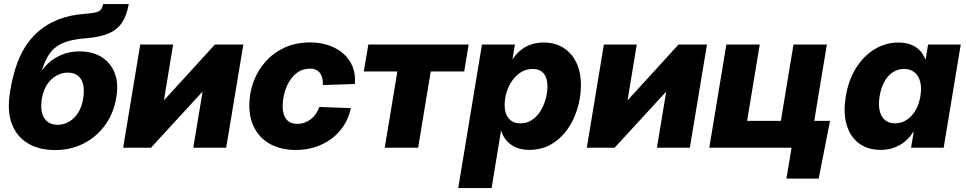

<svg xmlns="http://www.w3.org/2000/svg" viewBox="-20 -748 4890 972"><path d="M258.3 11.7Q178.2 11.7 121.3 -22.2Q64.5 -56.2 39.8 -121.3Q15.1 -186.5 30.8 -280.8L33.2 -296.4Q42.5 -351.6 59.1 -404.5Q75.7 -457.5 103.5 -504.4Q131.3 -551.3 173.3 -588.1Q215.3 -625 273.9 -648.7Q332.5 -672.4 411.6 -678.2Q447.8 -680.7 465.8 -685.5Q483.9 -690.4 491.2 -700.4Q498.5 -710.4 502 -727.5H631.8Q622.1 -671.9 598.9 -635.5Q575.7 -599.1 531.7 -579.6Q487.8 -560.1 415 -554.2Q362.8 -550.3 326.2 -539.8Q289.6 -529.3 264.4 -510.5Q239.3 -491.7 222.4 -463.1Q205.6 -434.6 192.9 -394H194.3Q213.9 -420.9 241.5 -441.9Q269 -462.9 304.4 -475.3Q339.8 -487.8 382.8 -487.8Q448.7 -487.8 494.4 -459.2Q540 -430.7 560.5 -378.4Q581.1 -326.2 568.8 -254.9Q556.2 -176.3 513.2 -116.2Q470.2 -56.2 404.8 -22.2Q339.4 11.7 258.3 11.7ZM272 -116.2Q301.8 -116.2 328.6 -131.3Q355.5 -146.5 374.8 -176Q394 -205.6 400.9 -248.5Q408.2 -292 400.6 -321.3Q393.1 -350.6 373.3 -365.5Q353.5 -380.4 323.2 -380.4Q293.5 -380.4 265.9 -365.2Q238.3 -350.1 218.8 -320.8Q199.2 -291.5 191.9 -248Q185.1 -205.6 192.9 -176Q200.7 -146.5 221.2 -131.3Q241.7 -116.2 272 -116.2Z M1125 0H958.5L1005.4 -283.2H1004.4L744.1 0H603.5L689.9 -522.5H856.4L810.1 -241.2H811L1067.9 -522.5H1211.9Z M1477.5 11.2Q1404.8 11.2 1351.8 -16.6Q1298.8 -44.4 1270.5 -95.2Q1242.2 -146 1242.2 -213.9Q1242.2 -276.4 1263.2 -333.7Q1284.2 -391.1 1324.2 -436Q1364.3 -481 1421.1 -507.1Q1478 -533.2 1549.8 -533.2Q1602.1 -533.2 1645.5 -518.1Q1689 -502.9 1719.7 -475.3Q1750.5 -447.8 1765.6 -409.2Q1780.8 -370.6 1776.4 -322.8L1614.7 -317.4Q1615.2 -335 1612.1 -350.1Q1608.9 -365.2 1601.1 -376.5Q1593.3 -387.7 1580.6 -394Q1567.9 -400.4 1548.8 -400.4Q1514.6 -400.4 1488.8 -383.1Q1462.9 -365.7 1445.6 -337.4Q1428.2 -309.1 1419.7 -275.6Q1411.1 -242.2 1411.1 -209.5Q1411.1 -181.6 1419.2 -161.9Q1427.2 -142.1 1443.8 -131.6Q1460.4 -121.1 1484.4 -121.1Q1504.4 -121.1 1522.2 -127.4Q1540 -133.8 1554.7 -145.3Q1569.3 -156.7 1579.8 -172.4Q1590.3 -188 1596.2 -206.5L1756.3 -200.7Q1746.1 -152.3 1721.2 -113.5Q1696.3 -74.7 1659.7 -46.9Q1623 -19 1576.9 -3.9Q1530.8 11.2 1477.5 11.2Z M1927.7 0 1991.7 -386.2H1821.8L1844.7 -522.5H2352.5L2330.1 -386.2H2160.6L2096.7 0Z M2299.8 204.1 2419.9 -522.5H2586.9L2574.7 -449.7H2576.2Q2594.7 -477.5 2618.4 -495.8Q2642.1 -514.2 2670.7 -523.4Q2699.2 -532.7 2732.9 -532.7Q2789.6 -532.7 2831.8 -506.3Q2874 -480 2897.5 -431.6Q2920.9 -383.3 2920.9 -316.9Q2920.9 -258.3 2903.8 -200.2Q2886.7 -142.1 2853.5 -94.5Q2820.3 -46.9 2771.5 -18.1Q2722.7 10.7 2659.2 10.7Q2621.1 10.7 2592.5 -1.5Q2564 -13.7 2545.2 -35.2Q2526.4 -56.6 2518.1 -84.5H2516.1L2468.8 204.1ZM2613.8 -123.5Q2647.9 -123.5 2673.8 -141.1Q2699.7 -158.7 2716.8 -186.8Q2733.9 -214.8 2742.7 -247.6Q2751.5 -280.3 2751.5 -311Q2751.5 -353 2732.4 -376Q2713.4 -398.9 2677.2 -398.9Q2644 -398.9 2617.7 -382.6Q2591.3 -366.2 2572.8 -339.4Q2554.2 -312.5 2544.4 -280.3Q2534.7 -248 2534.7 -216.3Q2534.7 -172.9 2555.7 -148.2Q2576.7 -123.5 2613.8 -123.5Z M3472.2 0H3305.7L3352.5 -283.2H3351.6L3091.3 0H2950.7L3037.1 -522.5H3203.6L3157.2 -241.2H3158.2L3415 -522.5H3559.1Z M3570.8 0 3657.2 -522.5H3826.2L3762.2 -136.2H3933.1L3997.1 -522.5H4166L4079.6 0ZM3961.4 156.2 3987.3 0H3942.9L3965.3 -136.2H4182.1L4124.5 156.2Z M4439 10.7Q4373 10.7 4328.4 -22.5Q4283.7 -55.7 4265.9 -116.7Q4248 -177.7 4262.2 -261.7Q4275.9 -344.7 4314.7 -405.5Q4353.5 -466.3 4408.9 -499.5Q4464.4 -532.7 4527.8 -532.7Q4563.5 -532.7 4590.3 -522.5Q4617.2 -512.2 4635.5 -493.7Q4653.8 -475.1 4663.6 -449.2H4666.5L4678.2 -522.5H4843.8L4757.3 0H4592.3L4605.5 -79.1H4602.5Q4585.4 -51.3 4560.8 -31.2Q4536.1 -11.2 4505.4 -0.2Q4474.6 10.7 4439 10.7ZM4510.7 -123.5Q4543 -123.5 4569.6 -140.6Q4596.2 -157.7 4614.5 -188.7Q4632.8 -219.7 4639.6 -261.7Q4646.5 -303.7 4638.4 -334.5Q4630.4 -365.2 4609.4 -382.1Q4588.4 -398.9 4556.6 -398.9Q4525.4 -398.9 4500 -382.3Q4474.6 -365.7 4457.5 -335Q4440.4 -304.2 4433.1 -261.7Q4426.3 -219.2 4433.1 -188.2Q4439.9 -157.2 4460 -140.4Q4480 -123.5 4510.7 -123.5Z"/></svg>

Font: Inter 28pt ExtraBold
Style: Italic
Weight: 800
Italic angle: -9.3988°
Designer: Rasmus Andersson
Foundry: rsms
Version: Version 4.001;git-66647c0bb